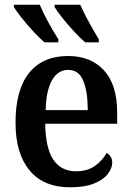

<svg xmlns="http://www.w3.org/2000/svg" viewBox="-20 -786 560 816"><path d="M278 10Q165 10 105.5 -62Q46 -134 46 -264Q46 -405 104 -476.5Q162 -548 269 -548Q366 -548 422 -487Q478 -426 478 -307V-260H172Q174 -154 207.5 -106Q241 -58 303 -58Q351 -58 383.5 -81Q416 -104 433 -136Q443 -131 450 -120.5Q457 -110 457 -95Q457 -71 438 -46.5Q419 -22 379.5 -6Q340 10 278 10ZM353 -318Q353 -396 334 -442.5Q315 -489 270 -489Q226 -489 201 -445Q176 -401 174 -318ZM342 -606Q321 -624 294.5 -652.5Q268 -681 245 -710Q222 -739 212 -756V-766H321Q336 -732 358.5 -691Q381 -650 400 -619V-606ZM169 -606Q148 -624 121.5 -652.5Q95 -681 72 -710Q49 -739 39 -756V-766H149Q163 -732 185.5 -691Q208 -650 228 -619V-606Z"/></svg>

Font: Noto Serif SemiCondensed SemiBold
Style: Regular
Weight: 600
Width: 4
Designer: Monotype Design Team
Foundry: Monotype Imaging Inc.
Version: Version 2.013; ttfautohint (v1.8.4.7-5d5b)